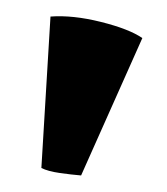

<svg xmlns="http://www.w3.org/2000/svg" viewBox="-20 -783 202 232"><path d="M78 -571Q66 -572 52 -574Q38 -576 30 -580L41 -763Q68 -765 102 -756.5Q136 -748 152 -737Z"/></svg>

Font: Arima Thin
Style: Regular
Weight: 100
Designer: Joana Correia and Natanael Gama
Foundry: NDISCOVER
Version: Version 1.101;gftools[0.9.23]